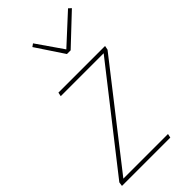

<svg xmlns="http://www.w3.org/2000/svg" viewBox="-238 -812 876 876"><g transform="rotate(-45 200.0 -373.5)"><path d="M-6 0 -3 -20 363 -487H86L90 -506H391L387 -486L22 -19H310L306 0ZM242 -603 153 -737 167 -747 255 -620 393 -747 406 -735 266 -603Z"/></g></svg>

Font: IBM Plex Sans Condensed Thin
Style: Italic
Weight: 100
Width: 3
Italic angle: -11°
Designer: Mike Abbink, Paul van der Laan, Pieter van Rosmalen
Foundry: Bold Monday
Version: Version 1.3